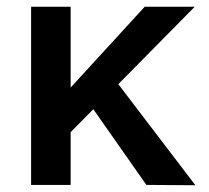

<svg xmlns="http://www.w3.org/2000/svg" viewBox="-20 -547 618 568"><path d="M72 0V-527H189V-288L408 -527H556L330 -298L558 1L413 0L256 -224L189 -156V0Z"/></svg>

Font: Readex Pro Medium
Style: Regular
Weight: 500
Designer: Bonnie Shaver-Troup, Thomas Jockin
Foundry: Lexend
Version: Version 1.204; ttfautohint (v1.8.4.7-5d5b)